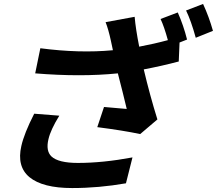

<svg xmlns="http://www.w3.org/2000/svg" viewBox="-20 -892 1097 971"><path d="M280 -307Q236 -236 225 -188Q211 -129 240 -101Q275 -68 374 -68Q500 -68 650 -96L617 35Q480 59 345 59Q196 59 129 4Q64 -50 88 -154Q102 -217 153 -317ZM879 -829Q908 -764 926 -692L888 -677L884 -581Q797 -558 707 -541Q738 -410 776 -288L689 -214Q604 -232 472 -249L506 -351L621 -341L600 -427Q584 -487 576 -521Q389 -502 158 -521L184 -648Q382 -622 551 -638L541 -685Q528 -745 514 -780L661 -807Q666 -747 684 -656Q759 -670 829 -689Q810 -758 792 -796ZM1007 -872Q1037 -807 1057 -736L970 -701Q946 -788 921 -839Z"/></svg>

Font: KaiGen Gothic CN Bold
Style: Bold
Weight: 700
Designer: Ryoko NISHIZUKA  (kana & ideographs); Paul D. Hunt (Latin, Greek & Cyrillic); Wenlong ZHANG  (bopomofo); Sandoll Communi
Foundry: Adobe Systems Incorporated
Version: Version 1.002.20150501